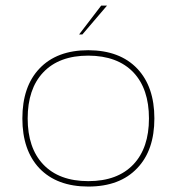

<svg xmlns="http://www.w3.org/2000/svg" viewBox="-20 -669 651 691"><path d="M121.6 -421.9Q184.1 -488.3 297.9 -488.3Q411.6 -487.8 474.1 -421.9Q535.6 -356.9 535.6 -242.7Q535.6 -128.4 474.1 -64Q411.6 2.4 297.9 2.4Q184.6 2.4 121.6 -63.5Q60.5 -128.4 60.5 -242.7Q60.5 -357.4 121.6 -421.9ZM135.3 -77.6Q192.4 -17.1 297.9 -17.1Q403.3 -17.1 460.4 -77.6Q516.1 -136.7 516.1 -242.7Q516.1 -349.1 460.4 -408.2Q403.3 -468.3 297.9 -468.8Q192.4 -468.8 135.3 -408.2Q79.6 -349.1 79.6 -242.7Q79.6 -136.7 135.3 -77.6ZM264.6 -544.9 344.2 -648.9H365.2L276.4 -544.9Z"/></svg>

Font: Fortheenas_01
Style: Regular
Weight: 100
Designer: Situjuh Nazara
Version: Version 1.10 September 8, 2014